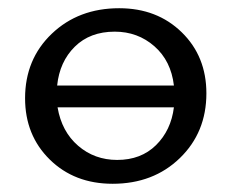

<svg xmlns="http://www.w3.org/2000/svg" viewBox="-20 -441 563 467"><path d="M270 -421Q362 -421 422 -362.5Q482 -304 482 -214Q482 -119 417.5 -56.5Q353 6 254 6Q161 6 101 -53Q41 -112 41 -202Q41 -297 106 -359Q171 -421 270 -421ZM259 -364Q199 -364 162 -327.5Q125 -291 119 -233H403Q396 -293 355.5 -328.5Q315 -364 259 -364ZM265 -52Q323 -52 359.5 -88Q396 -124 403 -180H120Q130 -121 170 -86.5Q210 -52 265 -52Z"/></svg>

Font: EauTestInfant Medium
Style: Regular
Weight: 500
Designer: Christian Thalmann (Catharsis Fonts)
Version: Version 0.001;PS 000.001;hotconv 1.0.88;makeotf.lib2.5.64775